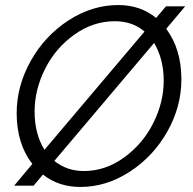

<svg xmlns="http://www.w3.org/2000/svg" viewBox="-20 -735 762 760"><path d="M713 -710 638 -621Q698 -540 698 -421Q698 -313 642.5 -214.5Q587 -116 494 -55.5Q401 5 298 5Q212 5 150 -44L113 0H36L108 -86Q46 -166 46 -287Q46 -395 102 -494.5Q158 -594 251.5 -654.5Q345 -715 448 -715Q536 -715 598 -664L637 -710ZM117 -293Q117 -205 156 -142L552 -610Q505 -651 434 -651Q349 -651 274.5 -598Q200 -545 158.5 -462.5Q117 -380 117 -293ZM628 -416Q628 -501 590 -565L195 -98Q245 -58 312 -58Q397 -58 471 -111.5Q545 -165 586.5 -247.5Q628 -330 628 -416Z"/></svg>

Font: Raleway-v4020
Style: Italic
Weight: 400
Italic angle: -12°
Designer: Matt McInerney, Pablo Impallari, Rodrigo Fuenzalida
Foundry: Matt McInerney, Pablo Impallari, Rodrigo Fuenzalida
Version: Version 4.020;PS 004.020;hotconv 1.0.88;makeotf.lib2.5.64775